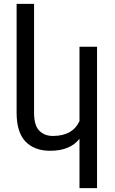

<svg xmlns="http://www.w3.org/2000/svg" viewBox="-20 -770 595 993"><path d="M391.1 203.1V-52.2Q342.8 9.8 239.3 9.8Q157.7 9.8 111.8 -38.1Q65.9 -85.9 65.9 -187.5V-750H156.2V-186.5Q156.2 -121.1 183.3 -94Q210.4 -66.9 253.4 -66.9Q355.5 -66.9 391.1 -143.6V-528.3H481.9V203.1Z"/></svg>

Font: Mardoto
Style: Regular
Weight: 400
Designer: Christian Robertson, Vahan Hovhannisyan
Foundry: Google
Version: Version 1.000